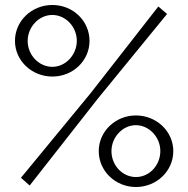

<svg xmlns="http://www.w3.org/2000/svg" viewBox="-20 -740 754 770"><path d="M40 -576C40 -497 107 -433 190 -433C273 -433 339 -497 339 -576C339 -656 273 -720 190 -720C107 -720 40 -656 40 -576ZM64 -27 99 4 372 -344 650 -684 615 -714 344 -367ZM288 -576C288 -521 244 -472 190 -472C136 -472 91 -519 91 -576C91 -631 135 -680 190 -680C242 -680 288 -634 288 -576ZM376 -134C376 -54 443 10 525 10C608 10 675 -54 675 -134C675 -213 608 -277 525 -277C443 -277 376 -213 376 -134ZM623 -134C623 -78 580 -30 525 -30C472 -30 427 -76 427 -134C427 -189 471 -238 525 -238C577 -238 623 -191 623 -134Z"/></svg>

Font: FIGSv2-sans-serif
Style: Regular
Weight: 400
Designer: Matt McInerney, Pablo Impallari, Rodrigo Fuenzalida,Mirko Velimirovic
Foundry: Matt McInerney, Pablo Impallari, Rodrigo Fuenzalida
Version: Version 4.021;hotconv 1.0.109;makeotfexe 2.5.65596